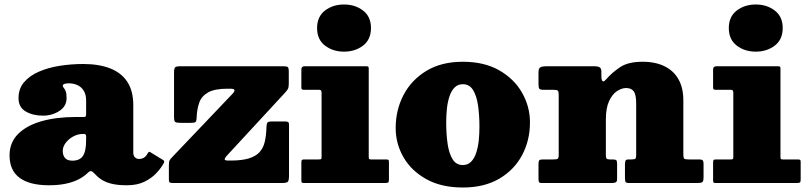

<svg xmlns="http://www.w3.org/2000/svg" viewBox="-20 -815 3600 855"><path d="M22.5 -123Q22.5 -56.5 67.2 -23.2Q112 10 197.5 10Q240.5 10 273.2 3Q306 -4 330.2 -16.5Q354.5 -29 371 -45.5Q379.5 -54 385.8 -53Q392 -52 404.5 -38.5Q419.5 -22 438.8 -11.2Q458 -0.5 484 4.8Q510 10 545 10H545.5Q591 10 623.2 -5.8Q655.5 -21.5 677 -44.8Q698.5 -68 710 -90Q713.5 -98 707 -102L650 -137Q643.5 -142 638.5 -133.5Q630 -117.5 620 -112.2Q610 -107 599.5 -107Q589 -107 581.2 -114Q573.5 -121 573.5 -136V-347Q573.5 -410 547 -450.5Q520.5 -491 470.5 -510.5Q420.5 -530 350.5 -530Q297.5 -530 246.2 -522Q195 -514 153.5 -496Q112 -478 87.2 -449Q62.5 -420 62.5 -378Q62.5 -337.5 94.2 -318.8Q126 -300 171.5 -300Q212 -300 244.2 -320.8Q276.5 -341.5 276.5 -378Q276.5 -400 272.2 -409.8Q268 -419.5 263.8 -424Q259.5 -428.5 259.5 -434Q259.5 -437 262.8 -439.2Q266 -441.5 272 -442.8Q278 -444 285.5 -444Q308 -444 325.8 -435.5Q343.5 -427 353.5 -410Q363.5 -393 363.5 -367V-307Q363.5 -298 361.2 -296Q359 -294 350.5 -294H316.5Q230.5 -294 164.2 -275Q98 -256 60.2 -218Q22.5 -180 22.5 -123ZM259.5 -143Q259.5 -161.5 272.5 -178.8Q285.5 -196 306 -207.2Q326.5 -218.5 349.5 -218.5H353.5Q363.5 -218.5 363.5 -208.5V-191Q363.5 -141.5 349.2 -120.5Q335 -99.5 302.5 -99.5Q280 -99.5 269.8 -111.2Q259.5 -123 259.5 -143Z M993 -420H1004Q1022.5 -420 1024 -414Q1025.5 -408 1016 -398L747 -115.5Q739 -107.5 735.5 -101.5Q732 -95.5 732 -78V-16Q732 -4.5 736.2 -2.2Q740.5 0 752 0H1234Q1257.5 0 1262.2 -6Q1267 -12 1267 -35V-258.5Q1267 -268.5 1263.5 -271.2Q1260 -274 1250 -274H1189Q1173 -274 1170 -267.8Q1167 -261.5 1166.5 -247Q1165.5 -211 1159 -183.5Q1152.5 -156 1135.8 -137.5Q1119 -119 1087.8 -109.5Q1056.5 -100 1006 -100H997Q980 -100 980.5 -105.8Q981 -111.5 989.5 -121L1250.5 -403.5Q1258 -412 1262 -418.8Q1266 -425.5 1266 -442.5V-495.5Q1266 -512.5 1261.5 -516.2Q1257 -520 1241 -520H784Q764 -520 759.5 -514.8Q755 -509.5 755 -490V-294.5Q755 -276 760.2 -272Q765.5 -268 783 -268H830Q846 -268 850.5 -271.5Q855 -275 855.5 -290Q857 -329.5 867.5 -358.5Q878 -387.5 907.2 -403.8Q936.5 -420 993 -420Z M1392 -690Q1392 -639 1427.2 -612Q1462.5 -585 1512 -585Q1561.5 -585 1596.8 -612Q1632 -639 1632 -690Q1632 -741 1596.8 -768Q1561.5 -795 1512 -795Q1462.5 -795 1427.2 -768Q1392 -741 1392 -690ZM1402.5 -415Q1412 -415 1412 -402V-116Q1412 -108 1409.5 -106.5Q1407 -105 1399 -105H1335.5Q1326.5 -105 1324.2 -102.5Q1322 -100 1322 -90.5V-12.5Q1322 -4.5 1324.2 -2.2Q1326.5 0 1334 0H1693Q1704.5 0 1708.2 -2.2Q1712 -4.5 1712 -15.5V-93Q1712 -101.5 1709.2 -103.2Q1706.5 -105 1698 -105H1632.5Q1625 -105 1623.5 -107.5Q1622 -110 1622 -117.5V-510Q1622 -517 1619.2 -518.5Q1616.5 -520 1609.5 -520H1337Q1322 -520 1322 -506V-425Q1322 -418.5 1325.2 -416.8Q1328.5 -415 1335 -415Z M1967 -270Q1967 -301.5 1970.2 -331.8Q1973.5 -362 1981.8 -386.5Q1990 -411 2004.5 -425.5Q2019 -440 2041 -440Q2070.5 -440 2086.5 -414.2Q2102.5 -388.5 2108.8 -345.2Q2115 -302 2115 -250Q2115 -218.5 2111.8 -188.2Q2108.5 -158 2100.2 -133.5Q2092 -109 2077.5 -94.5Q2063 -80 2041 -80Q2011.5 -80 1995.5 -105.8Q1979.5 -131.5 1973.2 -174.8Q1967 -218 1967 -270ZM1742 -245Q1742 -175 1777 -114.5Q1812 -54 1878.8 -17Q1945.5 20 2041 20Q2136.5 20 2203.2 -19.2Q2270 -58.5 2305 -124.2Q2340 -190 2340 -270Q2340 -340 2305 -401.8Q2270 -463.5 2203.2 -501.8Q2136.5 -540 2041 -540Q1945.5 -540 1878.8 -499.5Q1812 -459 1777 -392Q1742 -325 1742 -245Z M2445 -415Q2460 -415 2464 -411.2Q2468 -407.5 2468 -392V-126Q2468 -110.5 2463.2 -107.8Q2458.5 -105 2443 -105H2398Q2385 -105 2381.5 -101.2Q2378 -97.5 2378 -84V-20.5Q2378 -8.5 2380.2 -4.2Q2382.5 0 2394 0H2703Q2715 0 2721.5 -2.8Q2728 -5.5 2728 -18.5V-86.5Q2728 -99 2723.8 -102Q2719.5 -105 2708 -105H2696Q2684 -105 2681 -109.2Q2678 -113.5 2678 -124.5V-283Q2678 -334.5 2692.5 -365.2Q2707 -396 2728 -409.5Q2749 -423 2768 -423Q2791.5 -423 2802.2 -408.2Q2813 -393.5 2813 -353V-124.5Q2813 -111.5 2809.2 -108.2Q2805.5 -105 2792 -105H2779Q2767.5 -105 2765.2 -98.8Q2763 -92.5 2763 -82V-23Q2763 -9 2766 -4.5Q2769 0 2783 0H3084Q3101.5 0 3107.2 -3.8Q3113 -7.5 3113 -26V-86.5Q3113 -97 3109 -101Q3105 -105 3095 -105H3047Q3031.5 -105 3027.2 -108.2Q3023 -111.5 3023 -126.5V-369Q3023 -422.5 3002 -460.8Q2981 -499 2940.2 -519.5Q2899.5 -540 2841 -540Q2777.5 -540 2741.5 -516Q2705.5 -492 2678.5 -461Q2668 -449 2663 -453.8Q2658 -458.5 2658 -477V-495Q2658 -511 2649.8 -515.5Q2641.5 -520 2630 -520H2411Q2395.5 -520 2386.8 -515.5Q2378 -511 2378 -493.5V-440.5Q2378 -424 2382 -419.5Q2386 -415 2403 -415Z M3225.5 -690Q3225.5 -639 3260.8 -612Q3296 -585 3345.5 -585Q3395 -585 3430.2 -612Q3465.5 -639 3465.5 -690Q3465.5 -741 3430.2 -768Q3395 -795 3345.5 -795Q3296 -795 3260.8 -768Q3225.5 -741 3225.5 -690ZM3236 -415Q3245.5 -415 3245.5 -402V-116Q3245.5 -108 3243 -106.5Q3240.5 -105 3232.5 -105H3169Q3160 -105 3157.8 -102.5Q3155.5 -100 3155.5 -90.5V-12.5Q3155.5 -4.5 3157.8 -2.2Q3160 0 3167.5 0H3526.5Q3538 0 3541.8 -2.2Q3545.5 -4.5 3545.5 -15.5V-93Q3545.5 -101.5 3542.8 -103.2Q3540 -105 3531.5 -105H3466Q3458.5 -105 3457 -107.5Q3455.5 -110 3455.5 -117.5V-510Q3455.5 -517 3452.8 -518.5Q3450 -520 3443 -520H3170.5Q3155.5 -520 3155.5 -506V-425Q3155.5 -418.5 3158.8 -416.8Q3162 -415 3168.5 -415Z"/></svg>

Font: Besley Black
Style: Regular
Weight: 900
Designer: Owen Earl
Foundry: indestructible type*
Version: Version 2.001